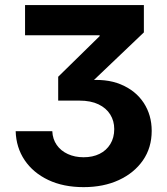

<svg xmlns="http://www.w3.org/2000/svg" viewBox="-20 -748 676 778"><path d="M318.8 10.3Q236.8 10.3 175.5 -18.8Q114.3 -47.9 79.8 -99.1Q45.4 -150.4 43.5 -216.3H191.9Q193.4 -184.1 210 -160.4Q226.6 -136.7 254.9 -123.8Q283.2 -110.8 318.8 -110.8Q355.5 -110.8 383.3 -124.5Q411.1 -138.2 427 -164.1Q442.9 -189.9 442.9 -225.1Q442.9 -257.8 426.8 -283.9Q410.6 -310.1 379.2 -325.2Q347.7 -340.3 301.8 -340.3H215.8V-437L383.8 -601.6V-605H81.5V-727.5H563V-616.7L325.2 -390.1V-421.4Q409.2 -431.2 469.5 -406Q529.8 -380.9 562.3 -331.3Q594.7 -281.7 594.7 -217.8Q594.7 -149.4 559.1 -98.1Q523.4 -46.9 461.4 -18.3Q399.4 10.3 318.8 10.3Z"/></svg>

Font: Inter 20pt
Style: Bold
Weight: 700
Version: Version 4.001;git-66647c0bb